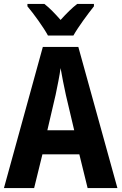

<svg xmlns="http://www.w3.org/2000/svg" viewBox="-20 -953 616 973"><path d="M223 -773H352C376 -816 425 -882 456 -921V-933H371C343 -911 319 -887 287 -852C258 -885 231 -913 205 -933H119V-921C151 -883 201 -814 223 -773ZM424 0H575L377 -715H197L0 0H153L195 -171H382ZM314 -471 356 -293H220L262 -473C271 -516 282 -570 287 -608C293 -571 305 -513 314 -471Z"/></svg>

Font: Noto Sans Thai Looped Condensed
Style: Bold
Weight: 700
Width: 3
Designer: Sasikarn Vongin, Ben Mitchell
Foundry: The Fontpad Ltd
Version: Version 1.001